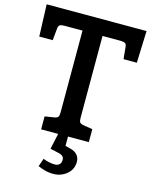

<svg xmlns="http://www.w3.org/2000/svg" viewBox="-138 -808 891 1131"><g transform="rotate(15 308.0 -242.5)"><path d="M612 -720 605 -525H524L517 -596Q516 -613 507.5 -619Q499 -625 479 -625H369V-126Q369 -106 374.5 -98.5Q380 -91 398 -88L453 -79V0H326V57L354 64Q385 71 400 88.5Q415 106 415 130Q415 178 379.5 206.5Q344 235 299 235Q270 235 245.5 228Q221 221 204 213L221 164Q259 179 293 179Q310 179 320.5 169.5Q331 160 331 142Q331 126 321 118Q311 110 290 106L245 96L266 0H162V-79L218 -88Q236 -91 241.5 -98.5Q247 -106 247 -126V-625H136Q116 -625 108 -619Q100 -613 99 -596L92 -525H10L3 -720Z"/></g></svg>

Font: Enriqueta SemiBold
Style: Regular
Weight: 600
Designer: Viviana Monsalve, Gustavo Ibarra
Foundry: 72Puntos
Version: Version 2.000